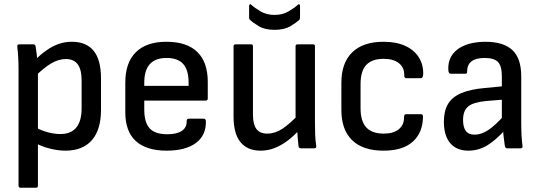

<svg xmlns="http://www.w3.org/2000/svg" viewBox="-20 -696 2534 901"><path d="M287 11Q252 11 213 1Q174 -9 146 -25L144 -100Q172 -84 203.5 -75.5Q235 -67 263 -67Q313 -67 338 -97.5Q363 -128 363 -188V-318Q363 -370 344.5 -394.5Q326 -419 289 -419Q256 -419 222 -399.5Q188 -380 143 -336L138 -409Q169 -439 197 -459Q225 -479 254.5 -489.5Q284 -500 317 -500Q385 -500 419.5 -457.5Q454 -415 454 -328V-181Q454 -87 411 -38Q368 11 287 11ZM77 185Q67 185 67 175V-373Q67 -398 65.5 -426Q64 -454 61 -477Q60 -488 71 -488H136Q145 -488 147 -479Q149 -466 152 -443.5Q155 -421 154 -408L158 -365V175Q158 185 149 185Z M762 11Q667 11 617.5 -34Q568 -79 568 -169V-308Q568 -402 617.5 -451Q667 -500 761 -500Q857 -500 906 -452Q955 -404 955 -312V-234Q955 -224 945 -224H657V-182Q657 -121 682.5 -93.5Q708 -66 765 -66Q810 -66 833.5 -82Q857 -98 856 -128Q856 -139 866 -139H936Q944 -139 946 -130Q949 -63 900.5 -26Q852 11 762 11ZM657 -293H865V-308Q865 -368 839.5 -396Q814 -424 762 -424Q709 -424 683 -395Q657 -366 657 -308Z M1203 11Q1141 11 1108.5 -29Q1076 -69 1076 -149V-479Q1076 -488 1086 -488H1158Q1167 -488 1167 -479V-158Q1167 -112 1183.5 -90.5Q1200 -69 1234 -69Q1270 -69 1304 -91Q1338 -113 1383 -160L1386 -88Q1357 -56 1327 -34Q1297 -12 1266.5 -0.5Q1236 11 1203 11ZM1393 0Q1383 0 1381 -9Q1379 -29 1377 -50.5Q1375 -72 1374 -93L1367 -131V-479Q1367 -488 1377 -488H1449Q1458 -488 1458 -479V-122Q1458 -93 1459 -65Q1460 -37 1464 -11Q1466 0 1454 0ZM1268 -556Q1222 -556 1193.5 -573.5Q1165 -591 1153 -603Q1149 -606 1149 -614V-667Q1149 -673 1152 -675.5Q1155 -678 1160 -673Q1175 -659 1203 -642.5Q1231 -626 1268 -626Q1306 -626 1334 -642.5Q1362 -659 1377 -673Q1382 -678 1385 -675.5Q1388 -673 1388 -667V-614Q1388 -606 1384 -602Q1372 -591 1343.5 -573.5Q1315 -556 1268 -556Z M1780 11Q1683 11 1632.5 -38Q1582 -87 1582 -180V-308Q1582 -401 1633 -450.5Q1684 -500 1780 -500Q1839 -500 1881 -481Q1923 -462 1945 -427.5Q1967 -393 1966 -348Q1965 -329 1955 -329H1887Q1877 -329 1877 -342Q1878 -379 1852 -399.5Q1826 -420 1781 -420Q1726 -420 1699 -391.5Q1672 -363 1672 -301V-188Q1672 -127 1699 -98Q1726 -69 1781 -69Q1827 -69 1852 -90Q1877 -111 1876 -147Q1876 -160 1886 -160H1955Q1964 -160 1965 -151Q1965 -75 1918 -32Q1871 11 1780 11Z M2360 0Q2351 0 2349 -12Q2347 -24 2344 -49.5Q2341 -75 2340 -97L2335 -128V-338Q2335 -386 2317 -405Q2299 -424 2254 -424Q2172 -424 2172 -360Q2173 -350 2164 -350H2095Q2085 -350 2084 -366Q2080 -428 2126 -463.5Q2172 -499 2257 -500Q2343 -500 2384.5 -461Q2426 -422 2426 -338V-121Q2426 -87 2427.5 -59.5Q2429 -32 2432 -11Q2434 0 2423 0ZM2178 11Q2123 11 2093 -24Q2063 -59 2063 -125Q2063 -175 2082 -207.5Q2101 -240 2143.5 -258.5Q2186 -277 2255 -283L2348 -292V-229L2261 -222Q2200 -216 2176.5 -196Q2153 -176 2153 -133Q2153 -99 2166 -81.5Q2179 -64 2207 -64Q2238 -64 2271 -85.5Q2304 -107 2352 -161L2355 -92Q2307 -38 2266 -13.5Q2225 11 2178 11Z"/></svg>

Font: Sofia Sans Semi Condensed Medium
Style: Regular
Weight: 500
Designer: Botio Nikoltchev, Ani Petrova
Foundry: lettersoup
Version: Version 4.100